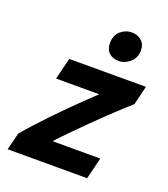

<svg xmlns="http://www.w3.org/2000/svg" viewBox="-138 -855 836 953"><g transform="rotate(20 280.0 -378.0)"><path d="M13 0 36 -91Q60 -120 89.5 -152.5Q119 -185 152 -219.5Q185 -254 219 -288Q253 -322 285.5 -353.5Q318 -385 347 -412H119L147 -526H552L528 -426Q510 -410 483 -385.5Q456 -361 423 -329.5Q390 -298 353.5 -262Q317 -226 280 -188.5Q243 -151 209 -114H461L433 0ZM380 -600Q349 -600 329.5 -618Q310 -636 310 -669Q310 -711 336 -733.5Q362 -756 395 -756Q425 -756 446 -738Q467 -720 467 -687Q467 -647 439.5 -623.5Q412 -600 380 -600Z"/></g></svg>

Font: Ubuntu Sans Mono
Style: Bold Italic
Weight: 700
Italic angle: -13.5°
Monospace: yes
Designer: Dalton Maag Ltd
Foundry: Dalton Maag Ltd
Version: Version 1.006